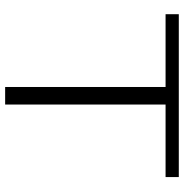

<svg xmlns="http://www.w3.org/2000/svg" viewBox="-4 -728 732 765"><g transform="rotate(90 362.5 -346.0)"><path d="M37.1 -639.2V-691.9H686V-639.2H397V0H327.1V-639.2Z"/></g></svg>

Font: CMU Bright
Style: Roman
Weight: 500
Version: Version 0.7.0